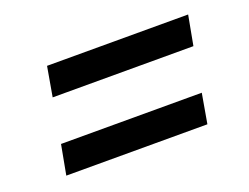

<svg xmlns="http://www.w3.org/2000/svg" viewBox="-60 -552 679 523"><g transform="rotate(-20 279.5 -290.5)"><path d="M94 -354 109 -440H518L502 -354ZM56 -141 72 -227H480L465 -141Z"/></g></svg>

Font: DM Sans 36pt Medium
Style: Italic
Weight: 500
Italic angle: -10°
Designer: Colophon Foundry, Jonny Pinhorn
Foundry: Colophon Foundry
Version: Version 4.004;gftools[0.9.30]